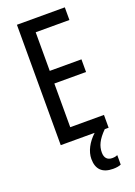

<svg xmlns="http://www.w3.org/2000/svg" viewBox="-174 -780 750 1070"><g transform="rotate(-20 201.0 -245.0)"><path d="M274 117C274 79 289 45 334 0H357V-76H157V-335H345V-410H157V-639H357V-714H73V0H274C232 39 207 86 207 131C207 192 239 224 303 224C323 224 339 221 350 216V160C343 163 334 166 319 166C290 166 274 149 274 117Z"/></g></svg>

Font: Noto Sans Sinhala UI ExtraCondensed
Style: Regular
Weight: 400
Width: 2
Designer: Jelle Bosma - Monotype Design Team
Foundry: Monotype Imaging Inc.
Version: Version 2.006